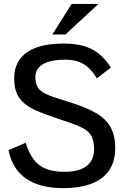

<svg xmlns="http://www.w3.org/2000/svg" viewBox="-20 -951 642 983"><path d="M302.2 12.2Q244.6 12.2 197.3 0.2Q149.9 -11.7 114.3 -36.1Q78.6 -60.5 55.9 -96.9Q33.2 -133.3 23.9 -182.1L111.3 -220.2Q128.4 -166 153.6 -133.3Q178.7 -100.6 216.8 -85.9Q254.9 -71.3 311.5 -71.3Q359.4 -71.3 393.1 -84.2Q426.8 -97.2 444.3 -123.3Q461.9 -149.4 461.9 -188.5Q461.4 -234.4 445.3 -259.5Q429.2 -284.7 389.6 -302.2Q350.1 -319.8 278.8 -342.8Q212.4 -364.3 161.4 -386.7Q110.4 -409.2 81.5 -446.3Q52.7 -483.4 52.7 -549.3Q52.7 -608.4 82 -648.2Q111.3 -688 167.2 -708Q223.1 -728 303.7 -728Q363.3 -728 406.7 -716.1Q450.2 -704.1 483.9 -677.5Q517.6 -650.9 547.9 -605.5L476.1 -549.8Q445.3 -601.1 407.5 -623.3Q369.6 -645.5 315.9 -645.5Q266.1 -645.5 231.4 -635.5Q196.8 -625.5 179 -605.7Q161.1 -585.9 161.1 -556.2Q161.1 -523.9 173.1 -504.4Q185.1 -484.9 209.5 -472.4Q233.9 -460 270.5 -448.7Q307.1 -437.5 356.4 -421.4Q422.9 -399.4 470.7 -372.6Q518.6 -345.7 544.2 -303Q569.8 -260.3 569.8 -191.9Q569.8 -125 539.3 -79.6Q508.8 -34.2 449.2 -11Q389.6 12.2 302.2 12.2ZM314.9 -774.4H248L346.7 -930.7H483.9Z"/></svg>

Font: Pontano Sans SemiBold
Style: Regular
Weight: 600
Designer: Vernon Adams
Foundry: Vernon Adams
Version: Version 2.001